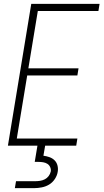

<svg xmlns="http://www.w3.org/2000/svg" viewBox="-20 -755 540 995"><path d="M21 0 142 -735H496L490 -698H176L127 -401H387L381 -364H121L67 -37H381L375 0ZM57 220 63 184H163Q175 184 188 182Q201 180 212.5 174Q224 168 232 157.5Q240 147 243 134Q245 122 240 111Q235 100 225.5 94Q216 88 204 86Q192 84 180 84H160L174 0H214L205 52Q221 54 236.5 59.5Q252 65 263 76Q274 87 278 103Q282 119 279 136Q276 155 264 173Q252 191 234.5 201.5Q217 212 196.5 216Q176 220 157 220Z"/></svg>

Font: Iosevka Term Curly XLt Obl
Style: Regular
Weight: 200
Italic angle: -9°
Designer: Belleve Invis
Foundry: Belleve Invis
Version: Version 32.3.0